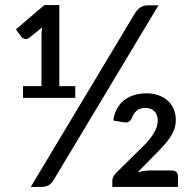

<svg xmlns="http://www.w3.org/2000/svg" viewBox="-20 -739 768 759"><path d="M193 -29Q183 -12 171 -6Q159 0 143 0H101.5L512.5 -685Q522.5 -701 534.8 -709.5Q547 -718 564.5 -718H606.5ZM277.5 -398.5V-352H71V-398.5H144V-607.5L146.5 -630.5L96 -590Q86.5 -582.5 77.5 -585.2Q68.5 -588 64.5 -593L43 -623L155.5 -719H214.5V-398.5ZM660 -65Q671.5 -65 677.5 -58.8Q683.5 -52.5 683.5 -42V0H424V-23.5Q424 -30.5 426.8 -38Q429.5 -45.5 436 -52.5L545 -160Q570 -184 586.8 -210.5Q603.5 -237 603.5 -262.5Q603.5 -286.5 589.8 -299.5Q576 -312.5 555 -312.5Q533.5 -312.5 520.2 -301.2Q507 -290 500.5 -270.5Q495 -261 488.2 -257.2Q481.5 -253.5 467 -256L428 -262.5Q431.5 -289.5 442.8 -309.8Q454 -330 471 -343.2Q488 -356.5 510.2 -363.2Q532.5 -370 558.5 -370Q585.5 -370 607 -362.2Q628.5 -354.5 643.5 -340.8Q658.5 -327 666.8 -307.5Q675 -288 675 -265Q675 -245 668.8 -227.8Q662.5 -210.5 652 -195Q641.5 -179.5 628 -164.8Q614.5 -150 600 -135L524 -57.5Q536 -61 548 -63Q560 -65 570.5 -65Z"/></svg>

Font: Lato 2
Style: Regular
Weight: 500
Designer: Lukasz Dziedzic with Adam Twardoch and Botio Nikoltchev
Foundry: tyPoland Lukasz Dziedzic
Version: Version 2.015; 2015-08-06; http://www.latofonts.com/